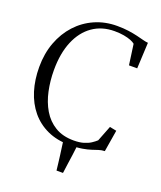

<svg xmlns="http://www.w3.org/2000/svg" viewBox="-166 -857 960 1142"><g transform="rotate(20 314.0 -286.0)"><path d="M330.5 180Q328 157 325.2 134.2Q322.5 111.5 319.5 88.2Q316.5 65 313.2 42Q310 19 307 -3.5L396 -3Q393 27 388.5 57.8Q384 88.5 379.8 119.2Q375.5 150 371.5 180ZM350.5 10.5Q271 10.5 210 -17.5Q149 -45.5 107.2 -96Q65.5 -146.5 44.2 -215Q23 -283.5 23 -364.5Q23 -449.5 49.5 -520.5Q76 -591.5 123.5 -643.2Q171 -695 235.5 -723.5Q300 -752 376 -752Q416 -752 448.2 -747.5Q480.5 -743 505.5 -737Q530.5 -731 549.2 -726Q568 -721 581.5 -720L573.5 -555.5H521.5L503.5 -685.5Q494.5 -693.5 476.2 -700.8Q458 -708 431.8 -712.8Q405.5 -717.5 372.5 -717.5Q292.5 -717.5 234 -676.5Q175.5 -635.5 143.5 -559.2Q111.5 -483 111.5 -377Q111.5 -309 125 -245.8Q138.5 -182.5 168.2 -132.2Q198 -82 246.5 -52.5Q295 -23 364.5 -23Q401.5 -23 427.2 -30.8Q453 -38.5 471 -50.2Q489 -62 502 -74L540.5 -172.5L583.5 -164L561 -27Q541.5 -26.5 524 -20.8Q506.5 -15 484.5 -7.8Q462.5 -0.5 430.5 5Q398.5 10.5 350.5 10.5Z"/></g></svg>

Font: Merriweather 96pt Light
Style: Regular
Weight: 300
Version: Version 2.100